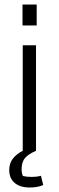

<svg xmlns="http://www.w3.org/2000/svg" viewBox="-20 -667 262 853"><path d="M143 -554H80V-647H143ZM172 155Q147 166 112 166Q69 166 45 145.5Q21 125 21 88Q21 59 37 38Q53 17 81 3V-466H140V3Q103 19 89.5 37Q76 55 76 85Q76 103 82 115Q98 119 121 119Q143 119 162 114Z"/></svg>

Font: Athiti
Style: Regular
Weight: 400
Designer: CadsonDemak Team
Foundry: CadsonDemak
Version: Version 1.033